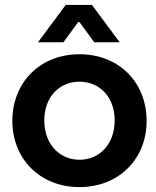

<svg xmlns="http://www.w3.org/2000/svg" viewBox="-20 -760 641 789"><path d="M306.6 8.8C468.8 8.8 582.5 -106.9 582.5 -263.2C582.5 -421.4 468.8 -537.1 306.6 -537.1C144.5 -537.1 30.8 -421.4 30.8 -263.2C30.8 -106.9 144.5 8.8 306.6 8.8ZM136.2 -586.4H240.7L301.3 -669.4H306.6L367.2 -586.4H471.7L357.9 -739.7H250ZM162.1 -263.2C161.1 -361.3 224.1 -424.3 306.6 -424.3C389.2 -424.3 452.1 -361.3 451.2 -263.2C450.7 -168 389.2 -103.5 306.6 -103.5C224.1 -103.5 162.6 -168 162.1 -263.2Z"/></svg>

Font: Faust Sans Bold
Style: Regular
Weight: 700
Designer: Andreas Faust
Version: Version 1.003;Glyphs 3.1.2 (3151)